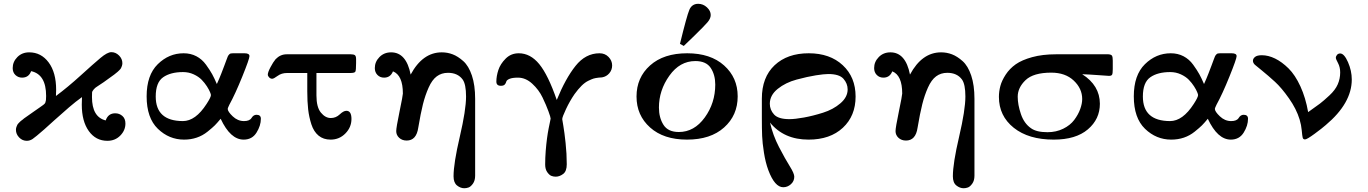

<svg xmlns="http://www.w3.org/2000/svg" viewBox="-20 -731 7208 1012"><path d="M46.9 -372.1Q46.9 -405.3 71.5 -430.2Q96.2 -455.1 133.8 -455.1Q196.8 -455.1 236.3 -402.1Q275.9 -349.1 275.9 -257.8Q275.9 -235.8 274.9 -225.1Q337.9 -272 405.5 -333.5Q473.1 -395 509.5 -425.5Q545.9 -456.1 566.9 -456.1Q589.8 -456.1 607.4 -438.5Q625 -420.9 625 -397.9Q625 -391.1 622.6 -383.5Q620.1 -376 617.7 -371.6Q615.2 -367.2 608.6 -360.6Q602.1 -354 599.6 -352.1Q597.2 -350.1 589.8 -344.2L582 -337.9Q554.2 -316.9 526.6 -297.9Q499 -278.8 490.5 -273.9Q481.9 -269 473.9 -259.5Q465.8 -250 465.3 -243.4Q464.8 -236.8 464.8 -219.2Q464.8 -114.3 537.1 -96.2Q550.3 -134.3 587.9 -133.8Q608.9 -133.8 625 -119.9Q641.1 -106 641.1 -80.1Q641.1 -43.9 614 -16.4Q586.9 11.2 545.9 11.2Q484.9 11.2 448 -40.3Q411.1 -91.8 411.1 -179.2Q411.1 -206.1 412.1 -219.2Q379.9 -196.3 343.5 -165Q307.1 -133.8 265.1 -95.9Q223.1 -58.1 212.9 -48.8Q166 -7.8 151.6 1.7Q137.2 11.2 121.1 11.2Q98.1 11.2 81.1 -6.3Q64 -23.9 64 -46.9Q64 -53.7 66.4 -61.3Q68.8 -68.8 71.5 -73.5Q74.2 -78.1 80.6 -84.5Q86.9 -90.8 89.4 -93Q91.8 -95.2 100.1 -101.1L106.9 -106.9Q131.8 -125 155.5 -141.1Q179.2 -157.2 189.2 -164.6Q199.2 -171.9 208 -178Q216.8 -184.1 219 -190.4Q221.2 -196.8 222.2 -203.4Q223.1 -210 223.1 -225.1Q223.1 -338.9 144 -356Q131.8 -321.8 96.2 -321.8Q76.2 -321.8 61.5 -335.4Q46.9 -349.1 46.9 -372.1Z M752.9 -223.1Q752.9 -335 811.5 -392.6Q870.1 -450.2 947.8 -450.2Q984.9 -450.2 1014.9 -434.6Q1044.9 -418.9 1065.9 -389.9Q1086.9 -360.8 1098.4 -339.8Q1109.9 -318.8 1123 -288.1Q1136.2 -316.9 1146.5 -343.5Q1156.7 -370.1 1162.4 -385Q1168 -399.9 1172.9 -413.3Q1177.7 -426.8 1180.4 -432.9Q1183.1 -439 1187.5 -443.6Q1191.9 -448.2 1196 -449.2Q1200.2 -450.2 1208 -450.2H1269Q1294.9 -450.2 1294.9 -435.1Q1294.9 -420.9 1257.3 -327.9Q1219.7 -234.9 1189 -179.2Q1180.2 -161.1 1180.2 -157.2Q1180.2 -143.1 1206.5 -117.9Q1232.9 -92.8 1266.1 -92.8Q1295.9 -92.8 1305.9 -109.4Q1315.9 -126 1332 -126Q1355 -126 1355 -105Q1355 -68.8 1332 -32Q1309.1 4.9 1264.2 4.9Q1194.3 4.9 1143.1 -105Q1124 -82 1112.1 -70.1Q1100.1 -58.1 1074 -37.1Q1047.9 -16.1 1016.8 -5.6Q985.8 4.9 950.2 4.9Q871.1 4.9 812 -52.2Q752.9 -109.4 752.9 -223.1ZM800.8 -222.2Q800.8 -93.3 943.8 -92.8Q1010.7 -92.8 1068.8 -183.1Q1091.8 -218.3 1091.8 -230Q1091.8 -233.9 1086.9 -245.8Q1082 -257.8 1070.6 -275.9Q1059.1 -293.9 1043 -310.5Q1026.9 -327.1 1001 -339.1Q975.1 -351.1 944.8 -351.1Q878.9 -351.1 839.8 -323.7Q800.8 -296.4 800.8 -222.2Z M1391.6 -337.9Q1391.6 -350.1 1405.8 -377Q1419.9 -403.8 1432.6 -418.9Q1457.5 -444.8 1490.7 -444.8H1829.6Q1844.7 -444.8 1850.8 -439.9Q1856.9 -435.1 1856.9 -418.9V-398.9Q1856.9 -359.9 1852.8 -353Q1848.6 -346.2 1825.7 -346.2H1647.9V-228Q1647.9 -166 1671.4 -137.5Q1694.8 -108.9 1723.6 -108.9Q1750.5 -108.9 1770.5 -127.9Q1790.5 -147 1805.7 -147Q1832.5 -147 1832.5 -104Q1832.5 -60.1 1800.5 -27.6Q1768.6 4.9 1722.7 4.9Q1684.6 4.9 1659.2 -16.1Q1633.8 -37.1 1621.3 -75.4Q1608.9 -113.8 1604.2 -154.8Q1599.6 -195.8 1599.6 -250V-346.2H1492.7Q1463.9 -346.2 1443.4 -331.1Q1422.9 -315.9 1414.6 -315.9Q1405.8 -315.9 1398.7 -323Q1391.6 -330.1 1391.6 -337.9Z M1955.6 -372.1Q1955.6 -405.3 1980 -430.2Q2004.4 -455.1 2041.5 -455.1Q2121.6 -455.1 2144.5 -337.9Q2207.5 -455.1 2308.6 -455.1Q2338.4 -455.1 2366 -444.6Q2393.6 -434.1 2421.9 -408.9Q2450.2 -383.8 2467.3 -333Q2484.4 -282.2 2484.4 -210V194.8Q2484.4 220.7 2472.9 236.8Q2461.4 252.9 2450 257.1Q2438.5 261.2 2427.2 261.2Q2407.2 261.2 2388.9 246.6Q2370.6 231.9 2370.6 198.2Q2370.6 130.4 2403.6 -10.7Q2436.5 -151.9 2436.5 -222.2Q2436.5 -287.1 2418.5 -312Q2392.6 -347.2 2341.3 -347.2Q2307.1 -347.2 2282.2 -328.6Q2257.3 -310.1 2239.3 -269.5Q2221.2 -229 2209.2 -181.4Q2197.3 -133.8 2184.6 -58.1Q2174.8 9.8 2123.5 9.8Q2099.6 9.8 2084 -4.6Q2068.4 -19 2068.4 -40Q2068.4 -58.1 2085.9 -143.1Q2103.5 -228 2103.5 -237.8Q2103.5 -334 2051.3 -355Q2038.1 -321.8 2004.4 -321.8Q1983.4 -321.8 1969.5 -335.9Q1955.6 -350.1 1955.6 -372.1Z M2596.2 -300.8Q2596.2 -329.6 2606.7 -361.8Q2617.2 -394 2645.3 -422.1Q2673.3 -450.2 2714.4 -450.2Q2775.4 -450.2 2822.3 -393.1Q2869.1 -335.9 2914.6 -204.1Q2960.4 -316.9 3013.4 -383.5Q3066.4 -450.2 3140.1 -450.2Q3168.9 -450.2 3187.7 -430.7Q3206.5 -411.1 3206.5 -386.2Q3206.5 -362.3 3191.4 -344.7Q3176.3 -327.1 3153.3 -323.2L3135.3 -321.8Q3118.2 -319.8 3108.6 -316.9Q3099.1 -314 3081.3 -305.4Q3063.5 -296.9 3045.4 -279.1Q3027.3 -261.2 3008.3 -234.9Q2983.4 -198.7 2963.4 -156.2Q2943.4 -113.8 2943.4 -103Q2943.4 -102.1 2949.2 -68.1Q2955.1 -34.2 2961.2 22.9Q2967.3 80.1 2967.3 134.8Q2967.3 171.9 2948.2 186Q2929.2 200.2 2909.2 200.2Q2897 200.2 2886.2 196Q2875.5 191.9 2864.5 176.5Q2853.5 161.1 2853.5 136.2Q2853.5 101.1 2856.4 64Q2859.4 26.9 2863.3 -2Q2867.2 -30.8 2871.8 -54Q2876.5 -77.1 2879.4 -91.1Q2882.3 -105 2882.3 -106Q2882.3 -112.8 2870.8 -144.3Q2859.4 -175.8 2839.8 -216.8Q2820.3 -257.8 2785.4 -289.8Q2750.5 -321.8 2710.4 -321.8Q2680.7 -321.8 2665.5 -315.4Q2650.4 -309.1 2648.4 -300.5Q2646.5 -292 2640.4 -285.4Q2634.3 -278.8 2620.1 -278.8Q2596.2 -278.8 2596.2 -300.8Z M3335 -222.2Q3335 -322.3 3406.5 -386.2Q3478 -450.2 3602.1 -450.2Q3725.1 -450.2 3796.6 -386Q3868.2 -321.8 3868.2 -223.1Q3868.2 -123 3796.6 -59.1Q3725.1 4.9 3601.1 4.9Q3478 4.9 3406.5 -59.1Q3335 -123 3335 -222.2ZM3453.1 -164.1Q3453.1 -110.8 3477.1 -73Q3501 -35.2 3558.1 -35.2Q3639.2 -35.2 3694.6 -111.6Q3750 -188 3750 -285.2Q3750 -336.9 3726.1 -373Q3702.1 -409.2 3645 -409.2Q3563 -409.2 3508.1 -332Q3453.1 -254.9 3453.1 -164.1ZM3564 -500Q3600.1 -647.9 3613.5 -679.4Q3627 -710.9 3660.2 -710.9Q3686 -710.9 3706.1 -692.4Q3726.1 -673.8 3726.1 -651.9Q3726.1 -633.8 3710 -614.5Q3693.8 -595.2 3639.2 -542Q3605 -509.8 3584 -488.8Z M3995.6 -109.9V-210.9Q3995.6 -323.7 4062.7 -387Q4129.9 -450.2 4242.7 -450.2Q4354.5 -450.2 4422.1 -387.2Q4489.7 -324.2 4489.7 -222.2Q4489.7 -120.1 4422.6 -57.6Q4355.5 4.9 4241.7 4.9Q4111.8 4.9 4038.6 -85Q4053.7 -18.1 4086.2 44.4Q4118.7 106.9 4142.6 145Q4166.5 183.1 4166.5 200.2Q4166.5 224.1 4148.7 240Q4130.9 255.9 4108.4 255.9Q4063.5 255.9 4029.8 166Q4014.6 125 4006.6 73.5Q3998.5 22 3997.1 -13.9Q3995.6 -49.8 3995.6 -109.9ZM4037.6 -184.1Q4037.6 -151.9 4060.1 -127.4Q4082.5 -103 4140.6 -103Q4170.4 -103 4217.5 -111.6Q4264.6 -120.1 4318.1 -137Q4371.6 -153.8 4409.7 -186.5Q4447.8 -219.2 4447.8 -259.8Q4447.8 -290.5 4425.8 -315.7Q4403.8 -340.8 4345.7 -340.8Q4323.7 -340.8 4280.3 -334Q4236.8 -327.1 4178.7 -311.5Q4120.6 -295.9 4079.1 -262.5Q4037.6 -229 4037.6 -184.1Z M4587.4 -372.1Q4587.4 -405.3 4611.8 -430.2Q4636.2 -455.1 4673.3 -455.1Q4753.4 -455.1 4776.4 -337.9Q4839.4 -455.1 4940.4 -455.1Q4970.2 -455.1 4997.8 -444.6Q5025.4 -434.1 5053.7 -408.9Q5082 -383.8 5099.1 -333Q5116.2 -282.2 5116.2 -210V194.8Q5116.2 220.7 5104.7 236.8Q5093.3 252.9 5081.8 257.1Q5070.3 261.2 5059.1 261.2Q5039.1 261.2 5020.8 246.6Q5002.4 231.9 5002.4 198.2Q5002.4 130.4 5035.4 -10.7Q5068.4 -151.9 5068.4 -222.2Q5068.4 -287.1 5050.3 -312Q5024.4 -347.2 4973.1 -347.2Q4939 -347.2 4914.1 -328.6Q4889.2 -310.1 4871.1 -269.5Q4853 -229 4841.1 -181.4Q4829.1 -133.8 4816.4 -58.1Q4806.6 9.8 4755.4 9.8Q4731.4 9.8 4715.8 -4.6Q4700.2 -19 4700.2 -40Q4700.2 -58.1 4717.8 -143.1Q4735.4 -228 4735.4 -237.8Q4735.4 -334 4683.1 -355Q4669.9 -321.8 4636.2 -321.8Q4615.2 -321.8 4601.3 -335.9Q4587.4 -350.1 4587.4 -372.1Z M5245.1 -220.2Q5245.1 -249 5252.7 -277.6Q5260.3 -306.2 5280.8 -337.6Q5301.3 -369.1 5333.7 -392.1Q5366.2 -415 5420.7 -429.9Q5475.1 -444.8 5544.9 -444.8H5822.3Q5837.4 -443.8 5841.3 -437Q5845.2 -430.2 5845.2 -411.1V-367.2Q5845.2 -344.2 5841.8 -337.6Q5838.4 -331.1 5825.2 -331.1Q5820.3 -331.1 5768.3 -335Q5716.3 -338.9 5684.1 -339.8Q5776.9 -280.8 5777.3 -184.1Q5777.3 -103 5713.9 -49.1Q5650.4 4.9 5534.2 4.9Q5401.4 4.9 5323.2 -57.6Q5245.1 -120.1 5245.1 -220.2ZM5344.2 -221.2Q5344.2 -179.2 5361.1 -129.6Q5377.9 -80.1 5414.1 -55.2Q5442.9 -34.2 5501 -34.2Q5546.9 -34.2 5584 -52.5Q5621.1 -70.8 5642.1 -98.9Q5663.1 -127 5673.6 -156Q5684.1 -185.1 5684.1 -209Q5684.1 -264.2 5639.6 -306.2Q5595.2 -348.1 5521 -348.1Q5426.8 -348.1 5385.5 -308.6Q5344.2 -269 5344.2 -221.2Z M5956.1 -223.1Q5956.1 -335 6014.6 -392.6Q6073.2 -450.2 6150.9 -450.2Q6188 -450.2 6218 -434.6Q6248 -418.9 6269 -389.9Q6290 -360.8 6301.5 -339.8Q6313 -318.8 6326.2 -288.1Q6339.4 -316.9 6349.6 -343.5Q6359.9 -370.1 6365.5 -385Q6371.1 -399.9 6376 -413.3Q6380.9 -426.8 6383.5 -432.9Q6386.2 -439 6390.6 -443.6Q6395 -448.2 6399.2 -449.2Q6403.3 -450.2 6411.1 -450.2H6472.2Q6498 -450.2 6498 -435.1Q6498 -420.9 6460.4 -327.9Q6422.9 -234.9 6392.1 -179.2Q6383.3 -161.1 6383.3 -157.2Q6383.3 -143.1 6409.7 -117.9Q6436 -92.8 6469.2 -92.8Q6499 -92.8 6509 -109.4Q6519 -126 6535.2 -126Q6558.1 -126 6558.1 -105Q6558.1 -68.8 6535.2 -32Q6512.2 4.9 6467.3 4.9Q6397.5 4.9 6346.2 -105Q6327.1 -82 6315.2 -70.1Q6303.2 -58.1 6277.1 -37.1Q6251 -16.1 6220 -5.6Q6189 4.9 6153.3 4.9Q6074.2 4.9 6015.1 -52.2Q5956.1 -109.4 5956.1 -223.1ZM6003.9 -222.2Q6003.9 -93.3 6147 -92.8Q6213.9 -92.8 6272 -183.1Q6294.9 -218.3 6294.9 -230Q6294.9 -233.9 6290 -245.8Q6285.2 -257.8 6273.7 -275.9Q6262.2 -293.9 6246.1 -310.5Q6230 -327.1 6204.1 -339.1Q6178.2 -351.1 6147.9 -351.1Q6082 -351.1 6043 -323.7Q6003.9 -296.4 6003.9 -222.2Z M6630.9 -439.9Q6665 -439.9 6700.9 -422.4Q6736.8 -404.8 6771.7 -370.4Q6806.6 -335.9 6834.2 -275.9Q6861.8 -215.8 6875 -140.1Q6918.9 -170.9 6937.5 -185.1Q6956.1 -199.2 6987.1 -228Q7018.1 -256.8 7031 -286.4Q7043.9 -315.9 7043.9 -349.1Q7043.9 -377 7032.5 -398.4Q7021 -419.9 7021 -425.8Q7021 -434.6 7027.3 -441.9Q7033.7 -449.2 7043.9 -449.2Q7064.9 -449.2 7085 -403.6Q7105 -357.9 7105 -312Q7105 -187 6967.8 -71.8Q6949.7 -55.7 6909.2 -25.9Q6868.7 3.9 6858.6 3.9Q6848.6 3.9 6846.2 -5.6Q6843.8 -15.1 6841.3 -43.5Q6838.9 -71.8 6830.1 -101.1Q6813 -157.2 6773.9 -212.6Q6734.9 -268.1 6700 -300Q6665 -332 6630.4 -360.1Q6595.7 -388.2 6593.8 -390.1Q6584 -399.9 6584 -410.9Q6584 -421.9 6595 -430.9Q6606 -439.9 6630.9 -439.9Z"/></svg>

Font: CMU Serif
Style: Bold
Weight: 700
Version: Version 0.7.0